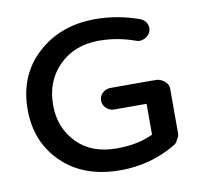

<svg xmlns="http://www.w3.org/2000/svg" viewBox="-69 -631 767 728"><g transform="rotate(-10 314.5 -267.5)"><path d="M339 23Q198 23 114.5 -58Q31 -139 31 -264Q31 -396 119.5 -477Q208 -558 342 -558Q429 -558 511 -528Q528 -522 535.5 -506Q543 -490 536 -474Q529 -459 512 -451.5Q495 -444 479 -451Q412 -475 342 -475Q248 -475 188.5 -416Q129 -357 129 -264Q129 -178 185 -119.5Q241 -61 339 -61Q420 -61 479 -89V-208H355Q337 -208 324 -220.5Q311 -233 311 -250Q311 -267 324 -279Q337 -291 355 -291H516Q520 -291 522 -290Q524 -291 528 -291Q546 -291 561.5 -278.5Q577 -266 577 -250V-77Q577 -65 569 -55Q564 -40 551 -34Q454 23 339 23Z"/></g></svg>

Font: Hoogli
Style: Bold
Weight: 700
Designer: Anand Singh Naorem
Foundry: Brand New Type
Version: Version 1.00 b007